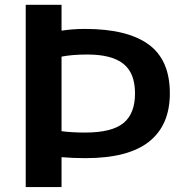

<svg xmlns="http://www.w3.org/2000/svg" viewBox="-20 -760 760 780"><path d="M84.5 0V-740.5H230V-635.5Q249.5 -638.5 273 -640.5Q296.5 -642.5 325.5 -642.5Q496.5 -642.5 583.2 -579.8Q670 -517 670 -381Q670 -251.5 585.5 -184.5Q501 -117.5 326.5 -117.5Q277 -117.5 230 -121.5V0ZM326.5 -221.5Q434 -221.5 481.2 -259.8Q528.5 -298 528.5 -380.5Q528.5 -463.5 481 -501Q433.5 -538.5 335.5 -538.5Q304.5 -538.5 279.2 -536.5Q254 -534.5 230 -530V-227Q254 -224 276.5 -222.8Q299 -221.5 326.5 -221.5Z"/></svg>

Font: Encode Sans Expanded Expanded SemiBold
Style: Regular
Weight: 600
Width: 7
Designer: Multiple Designers
Foundry: Impallari Type
Version: Version 3.000; ttfautohint (v1.8.3) -l 8 -r 50 -G 200 -x 14 